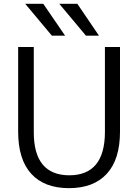

<svg xmlns="http://www.w3.org/2000/svg" viewBox="-20 -977 724 1007"><path d="M252 -790 112.3 -957H207L321.3 -790ZM430.7 -790 291 -957H385.7L499 -790ZM530.3 -730.5H609.4V-287.1Q609.4 -140.6 540 -65.4Q470.7 9.8 341.8 9.8Q212.9 9.8 144 -65.4Q75.2 -140.6 75.2 -287.1V-730.5H157.2V-283.2Q157.2 -58.6 342.8 -57.6Q529.3 -57.6 530.3 -283.2Z"/></svg>

Font: Mgen+ 1c regular
Style: Regular
Weight: 400
Designer: [Source Han Sans]
Ryoko NISHIZUKA  (kana & ideographs); Paul D. Hunt (Latin, Greek & Cyrillic); Wenlong ZHANG  (bopomofo
Version: Version 1.059.20150602